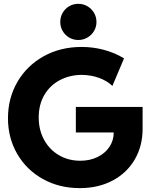

<svg xmlns="http://www.w3.org/2000/svg" viewBox="-20 -972 794 1000"><path d="M21.5 -356.4Q21.5 -460.4 70.6 -545.2Q119.6 -629.9 207 -678.7Q294.4 -727.5 405.3 -727.5Q464.4 -727.5 521.2 -712.4Q578.1 -697.3 626 -668L565.4 -524.4Q539.1 -550.3 497.1 -565.9Q455.1 -581.5 405.3 -582Q342.3 -581.5 291.3 -554.4Q240.2 -527.3 210.9 -477.3Q181.6 -427.2 181.6 -360.4Q181.6 -295.4 209.7 -243.9Q237.8 -192.4 287.1 -163.6Q336.4 -134.8 398.4 -134.8Q447.8 -134.8 487.3 -153.8Q526.9 -172.9 549.6 -206.5Q572.3 -240.2 572.3 -282.2H375V-415H722.7V-299.8Q722.7 -211.9 682.1 -141.8Q641.6 -71.8 567.1 -32Q492.7 7.8 395.5 7.8Q288.6 7.8 203.4 -39.6Q118.2 -86.9 69.8 -170.2Q21.5 -253.4 21.5 -356.4ZM293.9 -857.4Q293.9 -883.8 306.4 -905.3Q318.8 -926.8 340.3 -939.5Q361.8 -952.1 387.7 -952.1Q413.6 -952.1 435.3 -939.5Q457 -926.8 469.7 -905.3Q482.4 -883.8 482.4 -857.4Q482.4 -832 469.7 -810.5Q457 -789.1 435.3 -776.4Q413.6 -763.7 387.7 -763.7Q361.8 -763.7 340.3 -776.4Q318.8 -789.1 306.4 -810.5Q293.9 -832 293.9 -857.4Z"/></svg>

Font: Reddit Sans Fudge ExtraBold
Style: Regular
Weight: 800
Designer: Stephen Hutchings
Foundry: Reddit
Version: Version 1.011